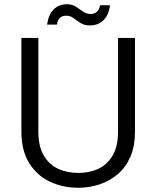

<svg xmlns="http://www.w3.org/2000/svg" viewBox="-20 -879 737 906"><path d="M202 -763Q209 -811 233.5 -835Q258 -859 295 -859Q321 -859 338.5 -847.5Q356 -836 371.5 -824.5Q387 -813 408 -813Q424 -813 436.5 -823Q449 -833 452 -854H499Q493 -807 467.5 -783Q442 -759 405 -759Q378 -759 360 -770.5Q342 -782 327 -793.5Q312 -805 292 -805Q275 -805 263.5 -795.5Q252 -786 249 -763ZM81 -700H161V-258Q161 -189 186 -146Q211 -103 253.5 -83Q296 -63 350 -63Q403 -63 445 -83Q487 -103 512 -146Q537 -189 537 -258V-700H617V-259Q617 -190 595.5 -140Q574 -90 536 -57.5Q498 -25 450 -9Q402 7 349 7Q277 7 216 -21.5Q155 -50 118 -109Q81 -168 81 -259Z"/></svg>

Font: Albert Sans
Style: Regular
Weight: 400
Designer: Andreas Rasmussen
Foundry: a.Foundry
Version: Version 1.025